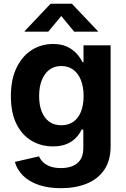

<svg xmlns="http://www.w3.org/2000/svg" viewBox="-20 -781 666 1016"><path d="M303.2 214.8Q233.9 214.8 183.3 197Q132.8 179.2 101.3 147.7Q69.8 116.2 58.6 75.7L186.5 46.4Q193.4 62.5 207.5 76.7Q221.7 90.8 245.1 99.6Q268.6 108.4 302.7 108.4Q357.9 108.4 389.4 82.3Q420.9 56.2 420.9 2V-95.2H411.6Q400.9 -71.8 381.6 -51.5Q362.3 -31.2 332.5 -18.8Q302.7 -6.3 260.3 -6.3Q197.8 -6.3 147.2 -36.1Q96.7 -65.9 67.1 -125Q37.6 -184.1 37.6 -272Q37.6 -361.8 67.9 -423.3Q98.1 -484.9 148.4 -516.6Q198.7 -548.3 260.3 -548.3Q304.2 -548.3 335 -533.9Q365.7 -519.5 385.7 -497.1Q405.8 -474.6 416.5 -451.7H421.9V-541H565.4V-7.3Q565.4 67.9 532 117.2Q498.5 166.5 439.2 190.7Q379.9 214.8 303.2 214.8ZM304.2 -118.2Q341.8 -118.2 368.2 -136.7Q394.5 -155.3 408.4 -189.9Q422.4 -224.6 422.4 -272.9Q422.4 -320.8 408.4 -356.4Q394.5 -392.1 368.2 -411.9Q341.8 -431.6 304.2 -431.6Q266.6 -431.6 240.5 -411.4Q214.4 -391.1 200.7 -355.5Q187 -319.8 187 -272.9Q187 -225.6 200.7 -190.7Q214.4 -155.8 240.5 -137Q266.6 -118.2 304.2 -118.2ZM235.4 -613.3H110.4V-616.2L247.6 -761.2H360.4L498 -616.2V-613.3H372.6L304.2 -696.3Z"/></svg>

Font: Inter 17pt
Style: Bold
Weight: 700
Version: Version 4.001;git-66647c0bb